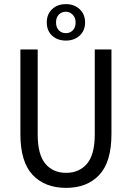

<svg xmlns="http://www.w3.org/2000/svg" viewBox="-20 -900 640 932"><path d="M207 -791Q207 -831 233 -855.5Q259 -880 300 -880Q340 -880 366.5 -855.5Q393 -831 393 -791Q393 -751 366.5 -727Q340 -703 300 -703Q259 -703 233 -727Q207 -751 207 -791ZM347 -791Q347 -814 333 -828.5Q319 -843 300 -843Q279 -843 265.5 -829Q252 -815 252 -791Q252 -767 265.5 -753Q279 -739 300 -739Q320 -739 333.5 -753Q347 -767 347 -791ZM79 -249V-660H163V-247Q163 -150 200 -105.5Q237 -61 301 -61Q365 -61 402.5 -105.5Q440 -150 440 -247V-660H521V-249Q521 -114 462 -51Q403 12 301 12Q198 12 138.5 -51Q79 -114 79 -249Z"/></svg>

Font: Office Code Pro
Style: Regular
Weight: 400
Designer: Nathan Rutzky & Paul D. Hunt
Foundry: Adobe Systems Incorporated
Version: Version 1.004